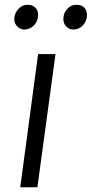

<svg xmlns="http://www.w3.org/2000/svg" viewBox="-20 -786 385 806"><path d="M137 0H65L140 -559H213ZM82 -662Q65 -662 52.5 -674.8Q40 -687.5 40 -706Q40 -730 56.8 -748Q73.5 -766 95 -766Q115.5 -766 127.8 -754.5Q140 -743 140 -724Q140 -698 123 -680Q106 -662 82 -662ZM288 -662Q270 -662 258 -674.8Q246 -687.5 246 -706Q246 -731 262 -748.5Q278 -766 301 -766Q321.5 -766 333.2 -754.5Q345 -743 345 -724Q345 -698 328.2 -680Q311.5 -662 288 -662Z"/></svg>

Font: Merriweather Sans Variable Regular
Style: Italic
Weight: 300
Italic angle: -8°
Designer: Eben Sorkin
Foundry: Eben Sorkin
Version: Version 2.001